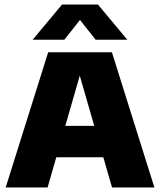

<svg xmlns="http://www.w3.org/2000/svg" viewBox="-20 -825 704 845"><path d="M5 0 192 -595H472.5L659.5 0H473L322.5 -521.5H339.5L189.5 0ZM164 -133 203.5 -271H459.5L499 -133ZM123.5 -650 253 -805H411L540.5 -650H401L318 -755H346L263 -650Z"/></svg>

Font: Encode Sans SC Condensed Thin ExtraBold
Style: Regular
Weight: 800
Version: Version 3.002